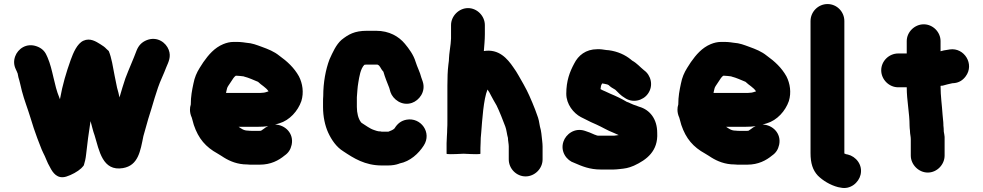

<svg xmlns="http://www.w3.org/2000/svg" viewBox="-20 -787 4855 948"><path d="M55 -509C47 -487 48 -466 58 -445L64 -432C65 -429 66 -426 67 -425L71 -405C77 -387 83 -358 88 -338C100 -292 117 -250 130 -207C140 -173 153 -134 164 -105C173 -84 184 -50 193 -33C205 -11 213 16 226 37C241 67 263 98 307 85C333 77 364 60 381 44C389 36 393 31 394 29C399 13 403 -4 405 -23C410 -73 419 -137 427 -189C434 -165 439 -140 447 -119C470 -43 486 60 587 43C663 30 673 -41 688 -115C696 -145 704 -171 712 -200C734 -266 752 -343 779 -402L791 -430C795 -439 798 -448 801 -455C812 -481 826 -507 813 -541C800 -576 757 -609 705 -589C680 -579 665 -563 655 -539C638 -493 617 -448 599 -400C591 -378 578 -333 570 -306C567 -321 563 -337 558 -354C554 -373 550 -393 546 -413C538 -455 531 -502 517 -535L505 -546C498 -554 488 -561 475 -569C454 -582 425 -601 392 -586C361 -572 342 -527 329 -491C307 -429 289 -370 276 -297C275 -300 274 -302 273 -305C247 -366 241 -443 215 -503L209 -516C200 -536 184 -550 162 -558C110 -577 68 -545 55 -509Z M1182 -410C1183 -410 1184 -410 1185 -409C1209 -403 1232 -392 1254 -383C1271 -366 1293 -356 1306 -336C1296 -333 1287 -329 1276 -329C1269 -328 1262 -328 1254 -328H1096L1098 -338C1101 -350 1101 -354 1107 -363L1123 -387C1128 -395 1136 -408 1144 -413H1150C1160 -413 1172 -411 1182 -410ZM1304 -164 1292 -158C1285 -152 1279 -149 1271 -143C1270 -143 1270 -143 1270 -142C1267 -141 1264 -141 1262 -141H1221C1218 -141 1212 -141 1205 -142C1183 -142 1172 -152 1158 -161H1254C1272 -161 1288 -162 1304 -164ZM1338 -172 1359 -178C1410 -193 1451 -239 1468 -288C1481 -330 1474 -375 1456 -410C1432 -453 1398 -484 1359 -512C1333 -533 1305 -544 1272 -556C1247 -565 1226 -574 1195 -576L1181 -578C1172 -579 1162 -580 1153 -580H1133C1116 -580 1099 -576 1082 -569C1039 -551 1010 -517 984 -480L966 -452C951 -428 941 -405 935 -374C928 -341 922 -311 922 -271C919 -262 918 -254 918 -245C918 -232 921 -219 927 -206C931 -193 934 -182 937 -170C960 -102 996 -61 1054 -29L1072 -18C1077 -15 1081 -12 1086 -9C1115 9 1153 25 1200 25C1209 26 1216 26 1221 26H1263C1317 26 1356 5 1385 -19C1404 -32 1415 -49 1420 -72C1432 -128 1388 -171 1338 -172Z M1951 21C1952 21 1952 21 1953 20C2005 10 2047 -29 2072 -68C2114 -132 2058 -209 1987 -196C1960 -191 1942 -176 1928 -153C1920 -145 1910 -142 1898 -137H1865C1864 -137 1862 -137 1860 -138C1852 -138 1845 -139 1839 -141L1827 -145C1805 -152 1786 -168 1766 -180C1765 -181 1763 -182 1762 -184C1749 -201 1742 -229 1742 -259V-307C1744 -330 1745 -356 1749 -378C1754 -409 1760 -448 1779 -467C1784 -468 1788 -468 1792 -468H1844C1846 -467 1848 -465 1851 -464C1860 -454 1862 -444 1873 -433C1881 -405 1892 -378 1902 -353L1908 -332C1920 -297 1964 -262 2014 -279C2049 -291 2084 -334 2067 -385L2060 -405C2054 -430 2040 -456 2032 -482C2022 -516 1999 -547 1979 -571C1949 -607 1902 -635 1837 -635H1792C1730 -635 1700 -617 1666 -590C1639 -566 1623 -529 1607 -494C1588 -444 1576 -380 1576 -313C1575 -303 1575 -293 1575 -283V-258C1575 -211 1585 -166 1600 -133C1617 -96 1641 -61 1675 -40C1726 -6 1782 30 1865 30H1895C1916 30 1935 27 1951 21Z M2207 -663V-597L2205 -571C2203 -551 2198 -523 2197 -501C2197 -492 2196 -482 2194 -469C2190 -438 2189 -399 2189 -364V-188C2189 -175 2189 -162 2188 -150C2188 -126 2185 -101 2185 -80V-28C2185 -25 2213 -25 2269 -28C2324 -25 2352 -25 2352 -28V-40C2352 -51 2352 -64 2353 -81C2353 -98 2354 -115 2356 -132C2361 -194 2367 -296 2387 -345C2394 -336 2399 -326 2404 -316C2413 -298 2422 -284 2432 -266C2444 -242 2466 -187 2475 -162C2481 -147 2483 -122 2488 -106C2488 -93 2492 -76 2492 -64V0C2492 46 2530 84 2575 84C2620 84 2659 46 2659 0V-64C2659 -73 2658 -82 2657 -92C2654 -117 2653 -140 2646 -162C2643 -182 2639 -202 2632 -219C2623 -247 2595 -314 2581 -341L2565 -371C2549 -398 2533 -430 2515 -454C2485 -498 2443 -547 2369 -535C2371 -562 2374 -590 2374 -618V-663C2374 -708 2336 -747 2291 -747C2246 -747 2207 -708 2207 -663Z M2941 -544H2929C2872 -544 2835 -513 2815 -473C2793 -432 2776 -388 2776 -324C2776 -272 2812 -228 2848 -209L2898 -184L2925 -172C2954 -159 2979 -143 3008 -132L3035 -120L3019 -118C3014 -117 3010 -117 3006 -117H2934C2929 -117 2922 -120 2917 -122C2916 -122 2915 -122 2914 -123C2900 -130 2883 -136 2868 -141C2817 -158 2774 -124 2762 -88C2745 -38 2779 6 2815 17C2854 34 2891 50 2947 50H3009C3018 50 3027 49 3037 48C3067 45 3082 43 3110 31C3173 2 3230 -41 3225 -131C3225 -199 3189 -245 3136 -260C3132 -261 3128 -263 3123 -265L3108 -270L3092 -277C3087 -280 3081 -282 3075 -284C3050 -299 3023 -312 2994 -324L2968 -336C2960 -339 2952 -343 2945 -347C2946 -352 2946 -356 2947 -359C2947 -361 2947 -363 2948 -364V-365L2953 -375C2961 -374 2966 -373 2974 -371C2978 -371 2982 -368 2985 -367C2994 -358 3005 -351 3018 -344C3031 -331 3047 -314 3063 -305C3103 -276 3155 -290 3179 -324C3208 -364 3194 -416 3160 -440C3139 -457 3126 -474 3101 -488C3098 -490 3096 -492 3095 -493C3067 -516 3030 -533 2986 -539C2973 -539 2953 -544 2941 -544Z M3589 -410C3590 -410 3591 -410 3592 -409C3616 -403 3639 -392 3661 -383C3678 -366 3700 -356 3713 -336C3703 -333 3694 -329 3683 -329C3676 -328 3669 -328 3661 -328H3503L3505 -338C3508 -350 3508 -354 3514 -363L3530 -387C3535 -395 3543 -408 3551 -413H3557C3567 -413 3579 -411 3589 -410ZM3711 -164 3699 -158C3692 -152 3686 -149 3678 -143C3677 -143 3677 -143 3677 -142C3674 -141 3671 -141 3669 -141H3628C3625 -141 3619 -141 3612 -142C3590 -142 3579 -152 3565 -161H3661C3679 -161 3695 -162 3711 -164ZM3745 -172 3766 -178C3817 -193 3858 -239 3875 -288C3888 -330 3881 -375 3863 -410C3839 -453 3805 -484 3766 -512C3740 -533 3712 -544 3679 -556C3654 -565 3633 -574 3602 -576L3588 -578C3579 -579 3569 -580 3560 -580H3540C3523 -580 3506 -576 3489 -569C3446 -551 3417 -517 3391 -480L3373 -452C3358 -428 3348 -405 3342 -374C3335 -341 3329 -311 3329 -271C3326 -262 3325 -254 3325 -245C3325 -232 3328 -219 3334 -206C3338 -193 3341 -182 3344 -170C3367 -102 3403 -61 3461 -29L3479 -18C3484 -15 3488 -12 3493 -9C3522 9 3560 25 3607 25C3616 26 3623 26 3628 26H3670C3724 26 3763 5 3792 -19C3811 -32 3822 -49 3827 -72C3839 -128 3795 -171 3745 -172Z M3982 -683V-31C3982 19 3993 53 4018 80C4042 104 4079 127 4118 137L4129 139C4179 151 4220 114 4229 76C4241 26 4205 -15 4166 -24L4156 -26C4155 -27 4151 -29 4149 -29V-683C4149 -729 4112 -767 4066 -767C4020 -767 3982 -729 3982 -683Z M4471 -167C4471 -159 4472 -150 4473 -141V-140C4473 -126 4477 -113 4477 -100V-19C4477 26 4516 65 4561 65C4606 65 4644 26 4644 -19V-111C4643 -119 4642 -128 4640 -137C4640 -149 4639 -159 4638 -168V-172C4638 -187 4635 -203 4634 -220C4631 -268 4624 -312 4624 -363C4628 -364 4631 -364 4634 -364C4649 -368 4666 -373 4682 -376L4694 -377C4716 -380 4734 -391 4748 -410C4793 -470 4741 -553 4670 -543L4658 -541C4647 -540 4635 -537 4624 -534V-584C4624 -629 4586 -667 4541 -667C4496 -667 4457 -629 4457 -584V-523H4415C4369 -523 4331 -485 4331 -440C4331 -395 4369 -356 4415 -356H4457C4457 -290 4471 -229 4471 -167Z"/></svg>

Font: Blanket
Style: Blk
Weight: 900
Foundry: Cannot Into Space Fonts
Version: Version 0.9